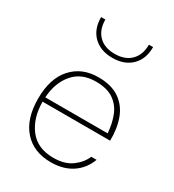

<svg xmlns="http://www.w3.org/2000/svg" viewBox="-184 -862 880 971"><g transform="rotate(30 256.0 -376.5)"><path d="M75.7 -239.3H470.2Q471.7 -311 450.7 -367.2Q429.7 -423.3 382.8 -455.6Q335.9 -487.8 259.3 -487.8Q164.1 -487.8 106.2 -423.8Q48.3 -359.9 48.3 -241.7Q48.3 -124.5 105.7 -59.6Q163.1 5.4 264.2 5.4Q336.4 5.4 386.7 -27.8Q437 -61 459.5 -121.1H428.2Q412.1 -81.1 371.1 -50.8Q330.1 -20.5 264.2 -20.5Q171.4 -20.5 123.8 -82Q76.2 -143.6 75.7 -239.3ZM76.7 -265.1Q82 -352.1 128.7 -407.2Q175.3 -462.4 259.3 -462.4Q325.2 -462.4 363.3 -436Q401.4 -409.7 419.2 -365Q437 -320.3 440.9 -265.1ZM421.9 -757.8H397.5Q397.5 -698.7 363.8 -664.8Q330.1 -630.9 270 -630.9Q210 -630.9 176.5 -664.8Q143.1 -698.7 143.1 -757.8H118.2Q118.2 -687.5 159.4 -647.5Q200.7 -607.4 270 -607.4Q339.4 -607.4 380.6 -647.5Q421.9 -687.5 421.9 -757.8Z"/></g></svg>

Font: Estedad-FD VF
Style: Regular
Weight: 100
Designer: Amin Abedi
Version: Version 7.3